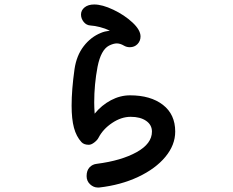

<svg xmlns="http://www.w3.org/2000/svg" viewBox="-20 -813 1040 858"><path d="M763 -225Q763 -165 719 -112Q675 -59 597.5 -22.5Q520 14 423 25H417Q398 25 382.5 10.5Q367 -4 367 -26Q367 -51 380 -65Q393 -79 413 -81Q522 -95 590.5 -133Q659 -171 659 -225Q659 -255 633 -273Q607 -291 564 -291Q522 -291 481 -263.5Q440 -236 420 -197Q415 -187 401.5 -176.5Q388 -166 377 -166Q355 -166 344 -178Q321 -203 310.5 -242Q300 -281 300 -341Q300 -412 313 -504Q322 -565 354 -606.5Q386 -648 431 -666Q447 -673 471 -676Q450 -686 426.5 -692Q403 -698 385 -699Q366 -700 354 -715Q342 -730 342 -748Q342 -767 358 -780Q374 -793 401 -793Q437 -793 486.5 -769.5Q536 -746 572 -712.5Q608 -679 608 -650Q608 -630 594.5 -616Q581 -602 560 -602Q546 -602 534 -609Q517 -619 502 -619Q487 -619 467 -609Q431 -590 416 -515Q401 -436 401 -355Q401 -335 403 -305Q434 -343 475.5 -365Q517 -387 561 -387Q653 -387 708 -344.5Q763 -302 763 -225Z"/></svg>

Font: Tsukimi Rounded SemiBold
Style: Regular
Weight: 600
Designer: Takashi Funayama
Foundry: Takashi Funayama
Version: Version 1.032; ttfautohint (v1.8.3)